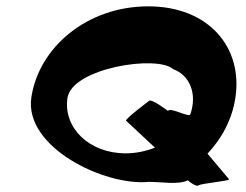

<svg xmlns="http://www.w3.org/2000/svg" viewBox="-20 -590 777 606"><path d="M79 -283C55 -125 311 -2 450 -16C488 -16 545 -6 573 -21C576 -17 600 1 607 -5C614 -11 706 -19 703 -24L635 -105C682 -155 713 -215 723 -282C747 -440 639 -570 448 -570C255 -570 103 -441 79 -283ZM193 -281C208 -376 477 -417 526 -372C579 -353 603 -294 581 -230C579 -216 519 -253 510 -240C505 -244 459 -278 451 -272C443 -266 374 -214 378 -209L469 -124C441 -113 409 -106 377 -106C261 -106 179 -187 193 -281Z"/></svg>

Font: Ampere
Style: SCExtIta
Weight: 400
Version: Version 1